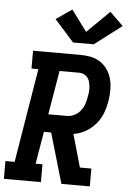

<svg xmlns="http://www.w3.org/2000/svg" viewBox="-68 -1038 731 1084"><g transform="rotate(5 298.0 -496.0)"><path d="M-4 0V-101H48L136 -634H97V-735H367Q398 -735 427.5 -728.5Q457 -722 481 -705.5Q505 -689 521 -664.5Q537 -640 544 -611.5Q551 -583 551 -552Q551 -521 546 -490Q542 -467 535.5 -444Q529 -421 518 -399Q507 -377 490.5 -358Q474 -339 454 -324Q434 -309 411 -299.5Q388 -290 365 -287L418 -101H483V0H322L239 -284H198L167 -101H206V0ZM214 -385H320Q342 -385 362.5 -395.5Q383 -406 397 -424Q411 -442 418 -463.5Q425 -485 428 -506Q431 -520 432 -534.5Q433 -549 431.5 -562.5Q430 -576 426.5 -589Q423 -602 414.5 -612.5Q406 -623 393.5 -628.5Q381 -634 367 -634H256ZM435 -801H318L208 -924L298 -986L386 -867L513 -992L589 -918Z"/></g></svg>

Font: Iosevka Slab Extended Oblique
Style: Bold
Weight: 700
Width: 7
Italic angle: -9°
Monospace: yes
Designer: Belleve Invis
Foundry: Belleve Invis
Version: Version 11.1.1; ttfautohint (v1.8.3)